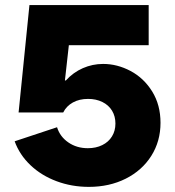

<svg xmlns="http://www.w3.org/2000/svg" viewBox="-20 -727 694 761"><path d="M96.7 -707H569.3V-547.9H252.9L237.3 -408.2H241.2Q270 -439.9 308.3 -456.8Q346.7 -473.6 388.7 -473.6Q444.8 -473.6 497.6 -445.6Q550.3 -417.5 583.3 -364.3Q616.2 -311 616.2 -240.2Q616.2 -167 579.6 -109.1Q543 -51.3 478.3 -18.8Q413.6 13.7 332 13.7Q264.2 13.7 204.1 -8.8Q144 -31.2 100.8 -72.3Q57.6 -113.3 38.1 -167L206.1 -222.7Q217.8 -185.1 251 -162.4Q284.2 -139.6 328.1 -139.6Q360.4 -139.6 385.3 -151.9Q410.2 -164.1 423.8 -186.3Q437.5 -208.5 437.5 -237.3Q437.5 -266.1 424.1 -288.3Q410.6 -310.5 385.7 -322.8Q360.8 -335 329.1 -335Q294.4 -335 268.8 -320.8Q243.2 -306.6 230.5 -281.2H53.7Z"/></svg>

Font: Wanted Sans Black
Style: Regular
Weight: 900
Designer: Original Design by Kil Hyung-jin and Kang Hanbin, Wanted Lab, Inc; Hangeul from Source Han Sans by Jang Soo-young and Ka
Foundry: Wanted Lab, Inc.
Version: Version 1.003